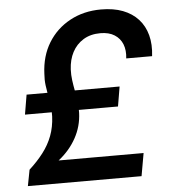

<svg xmlns="http://www.w3.org/2000/svg" viewBox="-52 -759 711 806"><g transform="rotate(-5 304.0 -356.0)"><path d="M33 0 46 -68Q80 -99 105 -131.5Q130 -164 144 -201Q158 -238 160 -282Q161 -305 158 -326.5Q155 -348 151 -370Q147 -392 144 -415Q141 -438 143 -464Q146 -538 180 -593.5Q214 -649 272 -680.5Q330 -712 403 -712Q456 -712 495 -697Q534 -682 559.5 -654Q585 -626 595.5 -586.5Q606 -547 600 -498H491Q495 -532 485 -557.5Q475 -583 451.5 -598Q428 -613 392 -613Q350 -613 320 -594.5Q290 -576 273.5 -544.5Q257 -513 255 -472Q254 -449 257 -426.5Q260 -404 264.5 -381Q269 -358 272 -334.5Q275 -311 274 -287Q272 -231 245 -182Q218 -133 171 -96H529L512 0ZM47 -300 61 -383H453L439 -300Z"/></g></svg>

Font: DM Sans 28pt SemiBold
Style: Italic
Weight: 600
Italic angle: -10°
Version: Version 4.004;gftools[0.9.30]